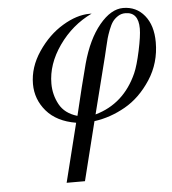

<svg xmlns="http://www.w3.org/2000/svg" viewBox="-51 -489 705 785"><g transform="rotate(-5 302.0 -96.0)"><path d="M88.9 -164.1Q88.9 -232.9 131.8 -296.4Q174.8 -359.9 233.4 -395Q292 -430.2 344.2 -430.2H353Q271 -391.1 217.5 -314.9Q164.1 -238.8 164.1 -159.2Q164.1 -113.3 185.5 -73.7Q207 -34.2 257.8 -19H258.8Q288.6 -145 311 -229Q337.9 -327.1 385.5 -384.5Q433.1 -441.9 482.9 -441.9Q537.1 -441.9 570.6 -400.9Q604 -359.9 604 -291Q604 -206.1 559.6 -137.9Q515.1 -69.8 453.6 -34.9Q392.1 0 326.2 8.8L266.1 250H190.9L251 8.8Q171.9 -4.4 130.4 -52.7Q88.9 -101.1 88.9 -164.1ZM333 -18.1Q451.2 -51.3 504.9 -171.9Q518.1 -201.7 531 -261.7Q543.9 -321.8 543.9 -352.1Q543.9 -419.9 490.2 -419.9Q473.1 -419.9 459.5 -410.9Q445.8 -401.9 437.5 -390.4Q429.2 -378.9 421.1 -357.9Q413.1 -336.9 409.4 -323.5Q405.8 -310.1 399.9 -284.9Q394 -259.8 392.1 -252Z"/></g></svg>

Font: CMU Classical Serif
Style: Italic
Weight: 500
Italic angle: -14.04°
Version: Version 0.7.0